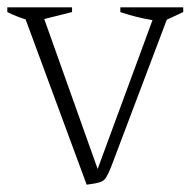

<svg xmlns="http://www.w3.org/2000/svg" viewBox="-25 -499 521 525"><path d="M212 6 45 -446Q32 -450 19.5 -455Q7 -460 -5 -466V-479H172V-466L96 -447L242 -37L392 -444Q348 -451 304 -466V-479H476V-466L431 -445L279 -43Q271 -23 265 -13.5Q259 -4 247.5 -0.5Q236 3 212 6Z"/></svg>

Font: Piazzolla ExtraLight
Style: Regular
Weight: 200
Designer: Juan Pablo del Peral
Foundry: Huerta Tipografica
Version: Version 1.330